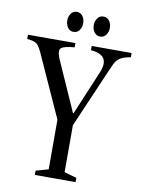

<svg xmlns="http://www.w3.org/2000/svg" viewBox="-107 -1001 786 1068"><g transform="rotate(10 286.0 -467.0)"><path d="M166 0V-24L236.5 -44V-324.5L77 -677Q67 -698.5 58.2 -710.8Q49.5 -723 35 -729Q20.5 -735 -7 -737.5V-761.5H261V-737.5Q199.5 -732.5 185.2 -718Q171 -703.5 188.5 -661L315.5 -375H318.5L425.5 -629.5Q464.5 -729 353 -737.5V-761.5H578.5V-737.5Q538 -730.5 518.8 -718Q499.5 -705.5 489.2 -684Q479 -662.5 464 -627.5L326.5 -309V-44L396 -24V0ZM389.5 -821Q368.5 -821 356.2 -838Q344 -855 344 -877.5Q344 -901 356.5 -917.5Q369 -934 389.5 -934Q410.5 -934 422.8 -917.5Q435 -901 435 -877.5Q435 -855 422.8 -838Q410.5 -821 389.5 -821ZM239 -821Q218 -821 206.2 -838Q194.5 -855 194.5 -877.5Q194.5 -901 206.5 -917.5Q218.5 -934 239 -934Q260 -934 272.2 -917.5Q284.5 -901 284.5 -877.5Q284.5 -855 272.5 -838Q260.5 -821 239 -821Z"/></g></svg>

Font: Libre Caslon Condensed
Style: Regular
Weight: 400
Designer: Pablo Impallari, Rodrigo Fuenzalida, Katja Schimmel, Ertekin Erdin
Foundry: Pablo Impallari, Rodrigo Fuenzalida
Version: Version 2.000; ttfautohint (v1.8.4.7-5d5b);gftools[0.9.33]